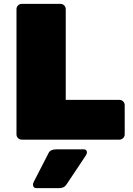

<svg xmlns="http://www.w3.org/2000/svg" viewBox="-20 -720 688 990"><path d="M319 -205H596Q607 -205 615 -197Q623 -189 623 -178V-27Q623 -16 615 -8Q607 0 596 0H92Q81 0 73 -8Q65 -16 65 -27V-673Q65 -684 73 -692Q81 -700 92 -700H292Q303 -700 311 -692Q319 -684 319 -673ZM286 250H169Q150 250 150 231Q150 226 155 216L230 70Q239 50 272 50H412Q428 50 428 66Q428 74 423 81L323 231Q311 250 286 250Z"/></svg>

Font: Rubik One
Style: Regular
Weight: 400
Designer: Hubert and Fischer with Elvire Volk Leonovitch
Foundry: Hubert and Fischer with Elvire Volk Leonovitch
Version: Version 1.001